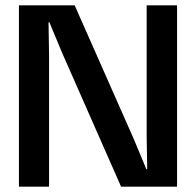

<svg xmlns="http://www.w3.org/2000/svg" viewBox="-20 -700 735 720"><path d="M51 -680H260L482 -178L529 -65L532 -66L530 -188V-680H644V0H434L212 -504L165 -617L162 -616L164 -494V0H51Z"/></svg>

Font: CyStack Display SemiBold
Style: Regular
Weight: 600
Designer: Weizhong Zhang
Foundry: 本地遙控
Version: Version 1.000;Glyphs 3.1.2 (3151)